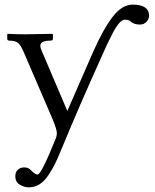

<svg xmlns="http://www.w3.org/2000/svg" viewBox="-20 -577 666 827"><path d="M418 -334Q320.8 -119.1 241.2 74.2Q226.1 110.4 216.1 130.6Q206.1 150.9 188.5 177.5Q170.9 204.1 149.9 217Q128.9 230 104 230Q85 230 65.4 218.5Q45.9 207 45.9 183.1Q45.9 163.1 57.4 153.6Q68.8 144 84 144Q104 144 115.2 158.2Q132.3 175.3 142.1 174.8Q157.2 174.8 216.8 27.8Q224.6 11.7 224.9 -3.2Q225.1 -18.1 208 -60.1L82 -353Q69.8 -381.8 57.9 -391.8Q45.9 -401.9 21 -401.9Q11.2 -401.9 11.2 -409.2V-429.2L13.2 -431.2Q57.1 -429.2 86.9 -429.2L206.1 -431.2L208 -428.2V-410.2Q208 -402.3 196.8 -401.9Q153.8 -401.9 153.8 -379.9Q153.8 -370.1 160.2 -356.9L270 -99.1L380.9 -353Q424.8 -452.1 465.3 -504.6Q505.9 -557.1 550.8 -557.1Q621.6 -557.1 622.1 -509.8Q622.1 -494.6 610.6 -482.9Q599.1 -471.2 583 -471.2Q556.2 -471.2 542 -484.9Q536.1 -491.7 518.1 -492.2Q506.8 -492.2 493.9 -478Q481 -463.9 466.1 -435.5Q451.2 -407.2 442.1 -387.7Q433.1 -368.2 418 -334Z"/></svg>

Font: Linux Libertine Capitals
Style: Small Caps
Weight: 400
Designer: Philipp H. Poll
Foundry: Philipp H. Poll
Version: Version 5.1.3